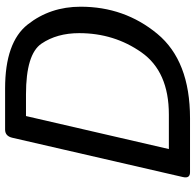

<svg xmlns="http://www.w3.org/2000/svg" viewBox="-26 -714 740 727"><g transform="rotate(-90 343.5 -350.0)"><path d="M55.2 0Q30.8 0 37.1 -26.9L186 -673.3Q192.4 -700.2 216.8 -700.2H372.6Q547.4 -700.2 614.7 -614.7Q682.1 -529.3 682.1 -414.1Q682.1 -248 579.6 -124Q477.1 0 259.8 0ZM143.1 -80.1H273.9Q436 -80.1 509 -183.6Q582 -287.1 582 -419.9Q582 -503.9 542.2 -562.5Q502.4 -621.1 350.1 -621.1H268.1Z"/></g></svg>

Font: Istok Web
Style: BoldItalic
Weight: 700
Italic angle: -13°
Designer: Andrey V. Panov
Foundry: Andrey V. Panov
Version: Version 1.0.2g